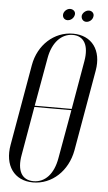

<svg xmlns="http://www.w3.org/2000/svg" viewBox="-57 -859 510 905"><g transform="rotate(5 198.0 -407.0)"><path d="M207 -796C204 -780 215 -768 229 -768C245 -768 259 -780 262 -796C265 -810 254 -822 238 -822C224 -822 210 -810 207 -796ZM295 -796C293 -780 304 -768 318 -768C333 -768 348 -780 350 -796C353 -810 342 -822 327 -822C313 -822 298 -810 295 -796ZM14 -160C-4 -61 45 8 134 8C224 8 298 -61 316 -160L383 -543C400 -640 351 -707 262 -707C172 -707 98 -639 81 -543ZM152 -583C165 -656 207 -701 261 -701C314 -701 339 -658 326 -583L286 -353H111ZM110 -347H285L244 -117C231 -41 191 2 136 2C81 2 56 -41 70 -117Z"/></g></svg>

Font: Moniqa Ita Display
Style: Italic
Weight: 400
Italic angle: -10°
Designer: Rajesh Rajput
Foundry: Rajesh Rajput
Version: Version 1.000